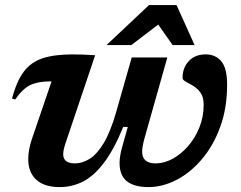

<svg xmlns="http://www.w3.org/2000/svg" viewBox="-20 -750 980 782"><path d="M516.5 -516H661.5L567.5 -183Q559 -151 559 -132Q559 -84.5 614 -84.5Q648.5 -84.5 683 -103.2Q717.5 -122 746.2 -155Q775 -188 792.2 -231.2Q809.5 -274.5 809.5 -323.5Q809.5 -355 796.5 -372.8Q783.5 -390.5 766.5 -400.5Q749.5 -410.5 736.5 -417.5Q723.5 -424.5 723.5 -433Q723.5 -474 749 -501.2Q774.5 -528.5 818 -528.5Q857.5 -528.5 881.2 -500.5Q905 -472.5 905 -405Q905 -310 877 -233.2Q849 -156.5 802.2 -101.5Q755.5 -46.5 698.8 -17.2Q642 12 584.5 12Q527.5 12 497.2 -11.5Q467 -35 467 -86Q467 -114 477.5 -151L500.5 -233H482Q444 -140.5 403.2 -86.8Q362.5 -33 318 -10.5Q273.5 12 223.5 12Q160 12 127.5 -18.2Q95 -48.5 95 -102.5Q95 -139.5 110.5 -185.5L190 -418.5H184Q135 -418.5 103.8 -403.8Q72.5 -389 42 -345L29 -348.5Q47.5 -419 76.8 -458Q106 -497 154 -512.8Q202 -528.5 276.5 -528.5Q301.5 -528.5 321 -527.5Q340.5 -526.5 367.5 -525L246.5 -165.5Q237.5 -139.5 237.5 -121.5Q237.5 -84.5 286 -84.5Q314.5 -84.5 344.2 -102.5Q374 -120.5 401.8 -166Q429.5 -211.5 453 -293ZM414 -566.5 587 -729.5H699L772.5 -566.5H683L624.5 -650L515 -566.5Z"/></svg>

Font: Newsreader 6pt SemiBold
Style: Italic
Weight: 600
Italic angle: -17°
Designer: Hugues Gentile
Foundry: Production Type
Version: Version 1.003; ttfautohint (v1.8.3)